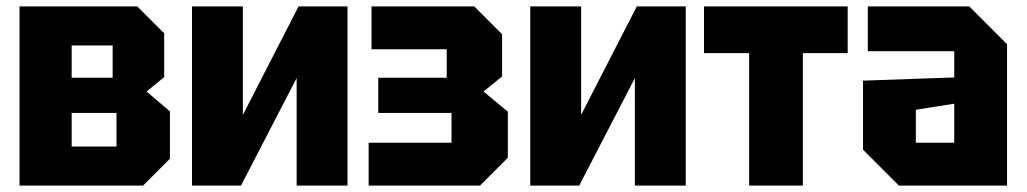

<svg xmlns="http://www.w3.org/2000/svg" viewBox="-20 -580 3208 600"><path d="M41 -560V0H427L511 -84V-232L438 -294L493 -339V-476L409 -560ZM204 -337V-438H332V-337ZM204 -122V-227H344V-122Z M1066 0H907V-336L733 0H580V-560H739V-221L913 -560H1066Z M1567 -87 1480 0H1132V-134H1391V-227H1162V-337H1376V-426H1141V-560H1462L1549 -473V-341L1491 -294L1567 -231Z M2123 0H1964V-336L1790 0H1637V-560H1796V-221L1970 -560H2123Z M2489 0V-414H2629V-560H2180V-414H2321V0Z M2677 -112V-328L2962 -338V-420H2692V-560H3009L3127 -442V0H2789ZM2842 -237V-134H2962V-256Z"/></svg>

Font: Tektur SemiCondensed
Style: Bold
Weight: 700
Width: 4
Designer: Adam Jagosz
Foundry: Adam Jagosz
Version: Version 1.005;gftools[0.9.30]